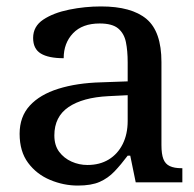

<svg xmlns="http://www.w3.org/2000/svg" viewBox="-20 -567 602 597"><path d="M222 10Q178 10 136 -7.5Q94 -25 67.5 -60.5Q41 -96 41 -151Q41 -204 72.5 -238.5Q104 -273 161.5 -291Q219 -309 294 -311L377 -314V-373Q377 -409 371.5 -436Q366 -463 347.5 -478.5Q329 -494 290 -494Q236 -494 207 -463.5Q178 -433 178 -386Q131 -386 107 -400.5Q83 -415 83 -449Q83 -485 114.5 -506Q146 -527 195 -537Q244 -547 294 -547Q389 -547 435.5 -508Q482 -469 482 -374V-116Q482 -88 488 -72.5Q494 -57 508 -50.5Q522 -44 544 -44H547V0H402L385 -83H377Q356 -55 336 -34Q316 -13 290 -1.5Q264 10 222 10ZM252 -54Q290 -54 318 -71Q346 -88 361.5 -119Q377 -150 377 -191V-271L317 -268Q237 -264 193 -234Q149 -204 149 -146Q149 -115 164 -95Q179 -75 202.5 -64.5Q226 -54 252 -54Z"/></svg>

Font: ET Text
Style: Regular
Weight: 470
Designer: Monotype Design Team
Foundry: Monotype Imaging Inc.
Version: Version 2.009